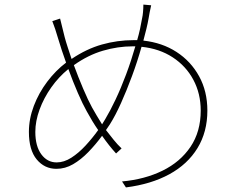

<svg xmlns="http://www.w3.org/2000/svg" viewBox="-20 -787 1040 837"><path d="M570 -585H558Q494 -585 429 -566Q364 -547 302 -503Q321 -451 342.5 -400.5Q364 -350 381 -319Q391 -301 402 -282.5Q413 -264 425 -245L439 -268Q460 -303 483.5 -352.5Q507 -402 529.5 -462Q552 -522 570 -585ZM242 -706Q246 -690 251.5 -667.5Q257 -645 262 -625Q267 -606 275 -581.5Q283 -557 292 -530Q357 -574 424.5 -593Q492 -612 562 -612H578Q585 -636 590.5 -661Q596 -686 600 -710Q602 -718 603.5 -734.5Q605 -751 605 -767L639 -764Q635 -748 632.5 -733.5Q630 -719 628 -708Q624 -685 618 -660.5Q612 -636 605 -610Q687 -601 749.5 -560.5Q812 -520 848 -454.5Q884 -389 884 -305Q884 -212 841 -141.5Q798 -71 718.5 -27.5Q639 16 529 30L512 4Q611 -5 688.5 -43Q766 -81 810.5 -147Q855 -213 855 -305Q855 -379 823 -439Q791 -499 733 -537Q675 -575 597 -583Q579 -519 555.5 -455.5Q532 -392 507.5 -337.5Q483 -283 459 -245L442 -220Q459 -198 475.5 -177.5Q492 -157 510 -140L486 -118Q455 -152 425 -195Q397 -157 365 -124Q333 -91 298.5 -71Q264 -51 226 -51Q174 -51 140 -92Q106 -133 106 -212Q106 -269 127.5 -325.5Q149 -382 186 -431Q223 -480 268 -514Q258 -541 249.5 -567.5Q241 -594 234 -617Q228 -638 220.5 -660.5Q213 -683 208 -695ZM408 -220Q383 -256 358 -302Q341 -332 319.5 -381.5Q298 -431 278 -486Q236 -452 203.5 -406Q171 -360 152.5 -309.5Q134 -259 134 -212Q134 -150 160 -114.5Q186 -79 227 -79Q259 -79 291 -99.5Q323 -120 353 -152.5Q383 -185 408 -220Z"/></svg>

Font: Source Han Sans SC ExtraLight
Style: Regular
Weight: 250
Designer: Ryoko NISHIZUKA 西塚涼子 (kana, bopomofo & ideographs); Paul D. Hunt (Latin, Greek & Cyrillic); Sandoll Communications 산돌커뮤니
Foundry: Adobe
Version: Version 2.004;hotconv 1.0.118;makeotfexe 2.5.65603